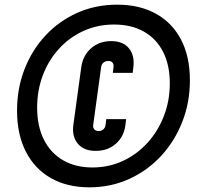

<svg xmlns="http://www.w3.org/2000/svg" viewBox="-20 -786 857 822"><path d="M362.5 16Q268 16 198.5 -23.2Q129 -62.5 91 -136.2Q53 -210 53 -312.5Q53 -407.5 85 -489.8Q117 -572 174.8 -634Q232.5 -696 310.8 -731Q389 -766 481.5 -766Q577.5 -766 647.2 -727.5Q717 -689 755 -616.5Q793 -544 793 -442Q793 -347.5 760.5 -264.5Q728 -181.5 669.8 -118.5Q611.5 -55.5 533 -19.8Q454.5 16 362.5 16ZM375.5 -69Q446 -69 506.5 -97.2Q567 -125.5 612 -175.2Q657 -225 682 -290.2Q707 -355.5 707 -429Q707 -508 678 -564.5Q649 -621 595.5 -651Q542 -681 468.5 -681Q397.5 -681 337.2 -653.5Q277 -626 232.5 -577.2Q188 -528.5 163.5 -464Q139 -399.5 139 -325.5Q139 -245.5 168 -188Q197 -130.5 250.2 -99.8Q303.5 -69 375.5 -69ZM390 -140Q339 -140 313.2 -170.8Q287.5 -201.5 294 -251L328 -499Q335 -548.5 369.8 -579.2Q404.5 -610 456 -610Q507 -610 532 -579.2Q557 -548.5 551 -499L548 -474H463L466 -499Q467.5 -510.5 461.8 -517.8Q456 -525 444 -525Q431.5 -525 423 -517.8Q414.5 -510.5 413 -499L379 -251Q377.5 -240 383.5 -232.5Q389.5 -225 402.5 -225Q415 -225 422.8 -232.5Q430.5 -240 432 -251L435 -276H520L517 -251Q511 -201.5 476.2 -170.8Q441.5 -140 390 -140Z"/></svg>

Font: Mohave Light
Style: Bold Italic
Weight: 700
Italic angle: -8°
Version: Version 2.003